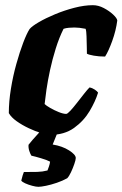

<svg xmlns="http://www.w3.org/2000/svg" viewBox="-20 -520 472 740"><path d="M172 0Q161 0 138.5 -7Q116 -14 90.5 -26Q65 -38 44 -53Q23 -68 14 -84Q14 -128 22 -177.5Q30 -227 43 -273.5Q56 -320 69.5 -355.5Q83 -391 94 -408Q103 -419 129.5 -434.5Q156 -450 192 -465Q228 -480 266.5 -490Q305 -500 338 -500Q359 -500 380 -489Q401 -478 416 -464Q431 -450 432 -441Q427 -402 412.5 -362Q398 -322 385 -302Q361 -302 341.5 -305.5Q322 -309 315 -313Q315 -321 314.5 -340Q314 -359 313.5 -379.5Q313 -400 310 -409Q285 -414 267 -414Q257 -414 245.5 -413Q234 -412 225 -409Q208 -375 195 -333.5Q182 -292 173 -250.5Q164 -209 159 -174Q154 -139 152 -119Q158 -113 173.5 -104Q189 -95 206.5 -88Q224 -81 235 -81Q240 -81 251.5 -93.5Q263 -106 277 -124Q291 -142 304 -158.5Q317 -175 325 -183Q336 -181 345.5 -174.5Q355 -168 358 -163Q348 -130 325.5 -92Q303 -54 265.5 -27Q228 0 172 0ZM128 200Q119 200 104 196Q89 192 77 186.5Q65 181 62 176Q65 164 67.5 155.5Q70 147 72 143Q104 143 124 142.5Q144 142 163 137Q165 132 168.5 122Q172 112 173 103Q162 97 138.5 90Q115 83 101 80Q97 74 93 62Q89 50 90 38Q104 20 124.5 -2Q145 -24 156 -37H213L183 37Q220 43 246 59.5Q272 76 272 89Q272 96 266.5 112Q261 128 253.5 144Q246 160 239 167Q221 177 199 184.5Q177 192 157.5 196Q138 200 128 200Z"/></svg>

Font: Texturina Black
Style: Italic
Weight: 900
Italic angle: -11°
Designer: Guillermo Torres Carreño
Foundry: Omnibus-Type
Version: Version 1.002; ttfautohint (v1.8.3)